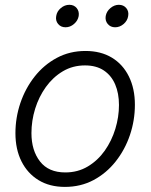

<svg xmlns="http://www.w3.org/2000/svg" viewBox="-20 -752 615 784"><path d="M245.1 11.2Q182.6 11.2 137.5 -16.4Q92.3 -43.9 67.6 -93.3Q43 -142.6 43 -208Q43 -271.5 63.2 -331.3Q83.5 -391.1 121.3 -439.2Q159.2 -487.3 211.9 -515.6Q264.6 -543.9 329.1 -543.9Q391.6 -543.9 436.8 -516.6Q481.9 -489.3 506.3 -439.7Q530.8 -390.1 530.8 -324.2Q530.8 -260.3 510.5 -200.4Q490.2 -140.6 452.4 -92.8Q414.6 -44.9 362.1 -16.8Q309.6 11.2 245.1 11.2ZM246.6 -47.9Q297.9 -47.9 338.6 -72.3Q379.4 -96.7 407.7 -136.7Q436 -176.8 450.9 -225.6Q465.8 -274.4 465.8 -323.2Q465.8 -371.1 450.2 -407.5Q434.6 -443.8 403.8 -464.4Q373 -484.9 327.1 -484.9Q276.9 -484.9 236.6 -460.9Q196.3 -437 167.5 -397Q138.7 -356.9 123.5 -307.9Q108.4 -258.8 108.4 -208.5Q108.4 -137.7 143.3 -92.8Q178.2 -47.9 246.6 -47.9ZM450.2 -640.6Q431.2 -640.6 419.9 -654.1Q408.7 -667.5 411.6 -686.5Q415 -705.6 430.9 -719Q446.8 -732.4 465.3 -732.4Q484.4 -732.4 495.6 -719Q506.8 -705.6 503.4 -686.5Q500.5 -667.5 484.9 -654.1Q469.2 -640.6 450.2 -640.6ZM247.6 -640.6Q228.5 -640.6 217.3 -654.1Q206.1 -667.5 209.5 -686.5Q212.4 -705.6 228.3 -719Q244.1 -732.4 263.2 -732.4Q282.2 -732.4 293.2 -719Q304.2 -705.6 301.3 -686.5Q297.9 -667.5 282.2 -654.1Q266.6 -640.6 247.6 -640.6Z"/></svg>

Font: Inter 20pt Light
Style: Italic
Weight: 300
Italic angle: -9.3988°
Version: Version 4.001;git-66647c0bb